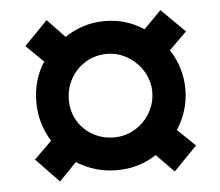

<svg xmlns="http://www.w3.org/2000/svg" viewBox="-43 -613 696 607"><g transform="rotate(-5 305.0 -310.0)"><path d="M51 -130 107 -185Q71 -242 71 -310Q71 -381 107 -436L52 -490L126 -566L181 -508Q240 -547 308 -547Q377 -547 432 -510L487 -566L562 -492L506 -437Q544 -379 544 -310Q544 -243 506 -184L562 -130L488 -54L432 -111Q377 -74 307 -74Q237 -74 179 -111L124 -54ZM439 -311Q439 -346 420.5 -376.5Q402 -407 371.5 -425Q341 -443 306 -443Q270 -443 239.5 -425Q209 -407 191.5 -376Q174 -345 174 -308Q174 -271 192 -241Q210 -211 240.5 -194.5Q271 -178 306 -178Q343 -178 373.5 -196.5Q404 -215 421.5 -245.5Q439 -276 439 -311Z"/></g></svg>

Font: Hanken Grotesk ExtraBold
Style: Regular
Weight: 800
Designer: Alfredo Marco Pradil
Foundry: Hanken Design Co.
Version: Version 3.014